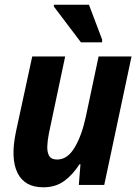

<svg xmlns="http://www.w3.org/2000/svg" viewBox="-20 -786 584 816"><path d="M164 10Q84 10 54 -52Q24 -114 48 -227L117 -546H257L188 -220Q182 -190 181 -164.5Q180 -139 189 -123.5Q198 -108 223 -108Q267 -108 297.5 -159.5Q328 -211 345 -291L399 -546H539L423 0H315L322 -88H318Q289 -43 252.5 -16.5Q216 10 164 10ZM324 -606 209 -758V-766H358L414 -618V-606Z"/></svg>

Font: Noto Sans SemiCondensed
Style: Bold Italic
Weight: 700
Width: 4
Italic angle: -12°
Designer: Monotype Design Team
Foundry: Monotype Imaging Inc.
Version: Version 2.013; ttfautohint (v1.8.4.7-5d5b)